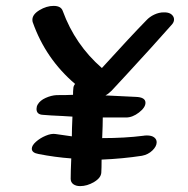

<svg xmlns="http://www.w3.org/2000/svg" viewBox="-20 -646 640 652"><path d="M410 -393 359 -338Q348 -327 338 -322L441 -317Q474 -316 474 -297Q474 -281 452 -264Q430 -247 408 -247H329Q329 -223 327 -177Q404 -177 467 -185Q471 -186 479 -186Q495 -186 503.5 -179.5Q512 -173 512 -163Q512 -149 497.5 -135Q483 -121 462 -117Q397 -107 325 -104Q325 -75 324 -60Q323 -42 299.5 -28Q276 -14 252 -14Q238 -14 229 -20.5Q220 -27 220 -39Q220 -62 222 -108Q167 -112 111 -123Q88 -127 88 -141Q88 -152 102 -164.5Q116 -177 135 -185Q154 -193 168 -191Q208 -185 224 -183Q224 -206 226 -250L193 -252Q147 -254 126 -256Q104 -257 104 -276Q104 -284 108 -291Q116 -305 135 -313.5Q154 -322 172 -323Q209 -323 228 -324Q228 -338 229 -345Q229 -354 235 -361Q135 -446 91 -571Q90 -574 90 -579Q90 -597 114 -611.5Q138 -626 162 -626Q187 -626 193 -609Q235 -494 326 -415Q426 -525 477 -577Q488 -589 504 -596.5Q520 -604 536 -604Q545 -604 549 -603Q559 -601 565 -594.5Q571 -588 571 -580Q571 -571 564 -563Q495 -485 410 -393Z"/></svg>

Font: Sedgwick Ave
Style: Regular
Weight: 400
Designer: Kevin Burke, Pedro Vergani
Foundry: Google, Inc.
Version: Version 1.000